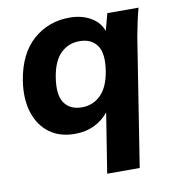

<svg xmlns="http://www.w3.org/2000/svg" viewBox="-82 -589 796 878"><g transform="rotate(-10 316.0 -150.5)"><path d="M345 216 389 -61Q363 -28 323 -8.5Q283 11 232 11Q162 11 114.5 -24Q67 -59 46.5 -122.5Q26 -186 39 -270Q59 -393 130 -455Q201 -517 299 -517Q355 -517 396.5 -493Q438 -469 452 -428L473 -507H618Q609 -474 602 -440.5Q595 -407 589 -375L496 216ZM285 -103Q336 -103 372 -138.5Q408 -174 420 -247Q433 -329 406 -366Q379 -403 325 -403Q273 -403 237.5 -368Q202 -333 190 -260Q177 -178 203.5 -140.5Q230 -103 285 -103Z"/></g></svg>

Font: Mulish ExtraBold
Style: Italic
Weight: 800
Italic angle: -9°
Designer: Vernon Adams
Foundry: Vernon Adams
Version: Version 3.603; ttfautohint (v1.8.3)